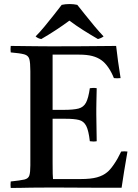

<svg xmlns="http://www.w3.org/2000/svg" viewBox="-20 -928 680 949"><path d="M33 1Q31 -14 33 -31Q80 -36 100 -40.5Q120 -45 125 -60.5Q130 -76 130 -111V-576Q130 -618 125 -636Q120 -654 99.5 -659.5Q79 -665 33 -669Q31 -684 33 -701Q59 -701 78.5 -700.5Q98 -700 118 -700Q138 -700 166 -699.5Q194 -699 237 -699Q316 -699 385 -699.5Q454 -700 500 -700.5Q546 -701 554 -701Q558 -664 563.5 -625Q569 -586 576 -542Q559 -540 543 -542Q531 -572 515 -595Q499 -618 482 -630Q463 -644 436.5 -651Q410 -658 371 -658H240V-385H295Q343 -385 368 -391.5Q393 -398 405 -420.5Q417 -443 424 -492Q442 -495 458 -492Q457 -448 456.5 -424.5Q456 -401 456 -390Q456 -379 456 -372Q456 -366 456 -362L458 -230Q443 -227 424 -230Q418 -283 406 -306Q394 -329 370.5 -335Q347 -341 304 -341H240V-124Q240 -90 240.5 -69.5Q241 -49 242 -43H379Q429 -43 459.5 -51.5Q490 -60 510 -77Q524 -88 543 -115.5Q562 -143 579 -179Q595 -181 610 -179Q600 -123 593 -78Q586 -33 581 0Q536 0 483 0Q430 0 377 -0.5Q324 -1 280.5 -1Q237 -1 211 -1Q164 -1 134.5 -0.5Q105 0 82.5 0.5Q60 1 33 1ZM323 -826Q292 -803 257 -780Q222 -757 184 -735Q167 -738 156 -748Q177 -769 200.5 -797.5Q224 -826 246.5 -854.5Q269 -883 285 -904Q293 -906 303.5 -907Q314 -908 324 -908Q333 -908 343.5 -907Q354 -906 362 -904Q379 -883 401.5 -854.5Q424 -826 448 -797.5Q472 -769 492 -748Q480 -739 464 -735Q426 -757 390.5 -779.5Q355 -802 323 -826Z"/></svg>

Font: Tiro Bangla
Style: Regular
Weight: 400
Designer: Bangla: John Hudson & Fiona Ross. Latin: John Hudson.
Foundry: Tiro Typeworks Ltd.
Version: Version 1.60